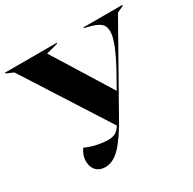

<svg xmlns="http://www.w3.org/2000/svg" viewBox="-174 -877 1064 1057"><g transform="rotate(-30 358.0 -348.5)"><path d="M127 -67Q127 -104 152 -139Q186 -123 224.5 -115Q263 -107 292 -107Q324 -107 341.5 -118Q359 -129 373 -152L31 -687L-15 -707V-712H314V-707L239 -687L468 -318L519 -409Q601 -557 601 -619Q601 -656 577.5 -673.5Q554 -691 505 -702L484 -707V-712H731V-707L689 -687L404 -182Q347 -80 301 -32.5Q255 15 205 15Q169 15 148 -7Q127 -29 127 -67Z"/></g></svg>

Font: Nyght Serif Bold
Style: Regular
Weight: 700
Designer: Maksym Kobuzan
Version: Version 0.410